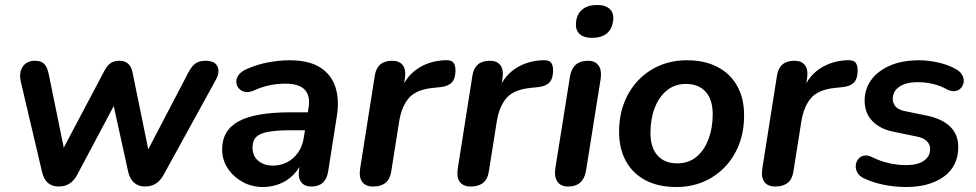

<svg xmlns="http://www.w3.org/2000/svg" viewBox="-20 -741 3920 771"><path d="M215 8Q190 8 173 -6Q156 -20 149 -50L64 -411Q55 -449 71 -473Q87 -497 121 -497Q145 -497 157.5 -484.5Q170 -472 176 -442L243 -114H218L401 -460Q412 -480 425.5 -488.5Q439 -497 460 -497Q480 -497 493.5 -486Q507 -475 512 -451L581 -114H561L737 -451Q751 -477 766 -487Q781 -497 806 -497Q842 -497 853 -474.5Q864 -452 847 -421L637 -39Q624 -15 605.5 -3.5Q587 8 562 8Q537 8 519.5 -6.5Q502 -21 495 -50L420 -391H477L291 -41Q278 -16 259.5 -4Q241 8 215 8Z M1036 10Q991 10 954 -10.5Q917 -31 894.5 -65Q872 -99 872 -141Q872 -218 938.5 -254Q1005 -290 1147 -290H1227L1216 -218H1153Q1094 -218 1059 -212Q1024 -206 1009 -191Q994 -176 994 -149Q994 -114 1017.5 -95Q1041 -76 1075 -76Q1107 -76 1133 -89.5Q1159 -103 1177 -128.5Q1195 -154 1200 -189L1219 -308Q1227 -355 1204.5 -380Q1182 -405 1126 -405Q1093 -405 1062 -398.5Q1031 -392 998 -377Q979 -369 964 -372Q949 -375 939.5 -385.5Q930 -396 929 -410.5Q928 -425 937.5 -439Q947 -453 969 -463Q1011 -482 1056.5 -490.5Q1102 -499 1142 -499Q1221 -499 1266 -470Q1311 -441 1327 -391Q1343 -341 1333 -277L1298 -54Q1289 8 1230 8Q1203 8 1189.5 -9.5Q1176 -27 1181 -61L1191 -124L1198 -104Q1184 -65 1158.5 -39.5Q1133 -14 1101.5 -2Q1070 10 1036 10Z M1478 8Q1448 8 1434.5 -10.5Q1421 -29 1426 -63L1485 -437Q1494 -497 1555 -497Q1584 -497 1597.5 -479Q1611 -461 1606 -427L1597 -371H1587Q1607 -430 1653 -462.5Q1699 -495 1762 -499Q1790 -501 1799.5 -491Q1809 -481 1809 -458Q1809 -425 1794 -409.5Q1779 -394 1747 -391L1718 -388Q1651 -381 1622 -347.5Q1593 -314 1583 -254L1551 -52Q1542 8 1478 8Z M1870 8Q1840 8 1826.5 -10.5Q1813 -29 1818 -63L1877 -437Q1886 -497 1947 -497Q1976 -497 1989.5 -479Q2003 -461 1998 -427L1989 -371H1979Q1999 -430 2045 -462.5Q2091 -495 2154 -499Q2182 -501 2191.5 -491Q2201 -481 2201 -458Q2201 -425 2186 -409.5Q2171 -394 2139 -391L2110 -388Q2043 -381 2014 -347.5Q1985 -314 1975 -254L1943 -52Q1934 8 1870 8Z M2261 8Q2232 8 2218.5 -11.5Q2205 -31 2210 -65L2269 -435Q2280 -497 2341 -497Q2370 -497 2383.5 -478Q2397 -459 2392 -424L2333 -54Q2322 8 2261 8ZM2357 -589Q2323 -589 2306.5 -605.5Q2290 -622 2293 -652Q2297 -686 2319 -703.5Q2341 -721 2378 -721Q2412 -721 2429 -704.5Q2446 -688 2442 -658Q2438 -624 2416.5 -606.5Q2395 -589 2357 -589Z M2696 10Q2624 10 2572.5 -17Q2521 -44 2493.5 -94Q2466 -144 2466 -211Q2466 -277 2487 -330Q2508 -383 2545.5 -421Q2583 -459 2632 -479Q2681 -499 2738 -499Q2810 -499 2861.5 -472Q2913 -445 2940.5 -395.5Q2968 -346 2968 -278Q2968 -212 2947 -159Q2926 -106 2888.5 -68Q2851 -30 2802 -10Q2753 10 2696 10ZM2699 -85Q2745 -85 2776.5 -111Q2808 -137 2825 -182Q2842 -227 2842 -282Q2842 -341 2813.5 -372.5Q2785 -404 2735 -404Q2690 -404 2658 -378Q2626 -352 2609 -307.5Q2592 -263 2592 -207Q2592 -148 2620.5 -116.5Q2649 -85 2699 -85Z M3093 8Q3063 8 3049.5 -10.5Q3036 -29 3041 -63L3100 -437Q3109 -497 3170 -497Q3199 -497 3212.5 -479Q3226 -461 3221 -427L3212 -371H3202Q3222 -430 3268 -462.5Q3314 -495 3377 -499Q3405 -501 3414.5 -491Q3424 -481 3424 -458Q3424 -425 3409 -409.5Q3394 -394 3362 -391L3333 -388Q3266 -381 3237 -347.5Q3208 -314 3198 -254L3166 -52Q3157 8 3093 8Z M3618 10Q3571 10 3526.5 0.5Q3482 -9 3449 -25Q3430 -34 3422.5 -48.5Q3415 -63 3416.5 -77.5Q3418 -92 3426.5 -102.5Q3435 -113 3449.5 -116Q3464 -119 3482 -110Q3514 -94 3549 -86Q3584 -78 3618 -78Q3665 -78 3690 -95.5Q3715 -113 3715 -142Q3715 -162 3701 -175Q3687 -188 3660 -193L3568 -212Q3513 -223 3482.5 -255.5Q3452 -288 3452 -337Q3452 -382 3477.5 -418.5Q3503 -455 3552.5 -477Q3602 -499 3672 -499Q3708 -499 3749.5 -489.5Q3791 -480 3821 -462Q3838 -452 3845 -437.5Q3852 -423 3849.5 -409.5Q3847 -396 3838 -386.5Q3829 -377 3814 -375Q3799 -373 3781 -383Q3756 -397 3726 -404Q3696 -411 3666 -411Q3617 -411 3591 -392.5Q3565 -374 3565 -344Q3565 -326 3576.5 -313Q3588 -300 3613 -295L3705 -276Q3765 -263 3796.5 -231.5Q3828 -200 3828 -151Q3828 -74 3770.5 -32Q3713 10 3618 10Z"/></svg>

Font: Nunito Variable Extra Light
Style: Italic
Weight: 200
Italic angle: -9°
Designer: Vernon Adams
Foundry: Vernon Adams
Version: Version 3.602